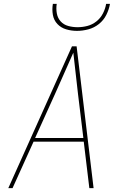

<svg xmlns="http://www.w3.org/2000/svg" viewBox="-20 -975 640 995"><path d="M23 0 353 -735H377L465 0H443L414 -241H154L45 0ZM162 -260H412L384 -490Q378 -543 372 -596Q366 -649 360 -702Q336 -649 313 -596Q290 -543 266 -490ZM379 -815Q350 -815 323 -823Q296 -831 277.5 -850.5Q259 -870 254 -898Q249 -926 254 -955H274Q270 -930 274.5 -905.5Q279 -881 294.5 -864Q310 -847 333.5 -840.5Q357 -834 382 -834Q407 -834 432.5 -840.5Q458 -847 479.5 -864Q501 -881 513.5 -905.5Q526 -930 530 -955H550Q545 -926 531 -898Q517 -870 492.5 -850.5Q468 -831 438 -823Q408 -815 379 -815Z"/></svg>

Font: Iosevka Thin Extended Oblique
Style: Regular
Weight: 100
Width: 7
Italic angle: -9°
Monospace: yes
Designer: Belleve Invis
Foundry: Belleve Invis
Version: Version 32.5.0; ttfautohint (v1.8.4)